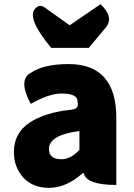

<svg xmlns="http://www.w3.org/2000/svg" viewBox="-20 -892 646 926"><path d="M216 14Q139 14 93 -35Q47 -85 47 -159Q47 -250 122 -300Q197 -350 325 -363Q363 -368 354 -400Q357 -441 277 -441Q217 -441 128 -391Q66 -508 129 -541Q191 -583 311 -583Q541 -583 541 -323V0Q396 0 384 -57H379Q300 14 216 14ZM277 -124Q321 -124 363 -169V-260Q216 -241 216 -173Q216 -124 277 -124ZM227 -661Q104 -809 152 -853Q172 -872 194 -857L316 -770L465 -872Q531 -809 490 -759L408 -661Z"/></svg>

Font: Swei Half Moon CJK SC
Style: Black
Weight: 900
Version: Version 2.071